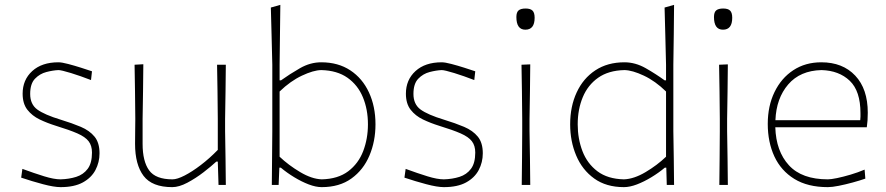

<svg xmlns="http://www.w3.org/2000/svg" viewBox="-20 -760 3641 789"><path d="M229 9Q202 9 156.8 -3Q111.5 -15 67 -30L72 -66Q121 -48 161.5 -35.5Q202 -23 229 -23Q264 -24 293.2 -33.2Q322.5 -42.5 340.2 -66Q358 -89.5 358 -133Q358 -161.5 344.2 -179.5Q330.5 -197.5 298 -211.8Q265.5 -226 210 -243Q174.5 -254 143.2 -269Q112 -284 92.5 -309Q73 -334 73 -375Q73 -432 112.5 -468Q152 -504 220 -504Q234 -504 259.8 -497.2Q285.5 -490.5 312.8 -481.8Q340 -473 358 -467L354 -431Q311.5 -447.5 271.8 -459.8Q232 -472 220 -472Q197.5 -471 170.5 -464Q143.5 -457 123.8 -436.5Q104 -416 104 -374Q104 -331.5 133.2 -310Q162.5 -288.5 230 -268Q276 -254 312 -238.8Q348 -223.5 368.5 -198.5Q389 -173.5 389 -130Q389 -93 372.2 -61.2Q355.5 -29.5 320.2 -10.2Q285 9 229 9Z M688 9Q605 9 570 -37.2Q535 -83.5 535 -169Q535 -201.5 535.5 -225.5Q536 -249.5 536 -271Q535.5 -332.5 534.8 -385.2Q534 -438 533 -494L569 -496Q568.5 -439 567.8 -386.2Q567 -333.5 566 -271V-169Q566 -97 592.8 -60Q619.5 -23 689 -23Q708 -23 738.8 -38.8Q769.5 -54.5 805.2 -81.8Q841 -109 875 -144V-271Q874.5 -332.5 873.8 -385.2Q873 -438 872 -494H908Q907.5 -437 906.8 -384.8Q906 -332.5 905 -271V-221Q906 -160.5 906.8 -108.5Q907.5 -56.5 908 0H878L875 -96H869Q848.5 -77 816.5 -52.2Q784.5 -27.5 750 -9.2Q715.5 9 688 9Z M1302 9Q1278 9 1248.5 -2.2Q1219 -13.5 1189 -31.8Q1159 -50 1134 -71H1128L1125 0H1097Q1097.5 -56.5 1098 -108.5Q1098.5 -160.5 1099 -221V-494Q1097.5 -558 1096 -616.5Q1094.5 -675 1093 -729L1132 -740Q1131.5 -678 1130.5 -618Q1129.5 -558 1129 -494V-430H1135Q1170.5 -455.5 1212.8 -479.8Q1255 -504 1300 -504Q1369.5 -504 1419.5 -471Q1469.5 -438 1496.2 -380.2Q1523 -322.5 1523 -249Q1523 -179.5 1498.2 -120.8Q1473.5 -62 1424.2 -26.5Q1375 9 1302 9ZM1302 -23Q1369 -24.5 1411 -56.2Q1453 -88 1472.5 -139Q1492 -190 1492 -249Q1492 -310.5 1471.2 -360.5Q1450.5 -410.5 1408 -440.5Q1365.5 -470.5 1300 -472Q1268 -471.5 1220.8 -449.2Q1173.5 -427 1129 -384V-116Q1166 -81 1213.5 -52.8Q1261 -24.5 1302 -23Z M1804 9Q1777 9 1731.8 -3Q1686.5 -15 1642 -30L1647 -66Q1696 -48 1736.5 -35.5Q1777 -23 1804 -23Q1839 -24 1868.2 -33.2Q1897.5 -42.5 1915.2 -66Q1933 -89.5 1933 -133Q1933 -161.5 1919.2 -179.5Q1905.5 -197.5 1873 -211.8Q1840.5 -226 1785 -243Q1749.5 -254 1718.2 -269Q1687 -284 1667.5 -309Q1648 -334 1648 -375Q1648 -432 1687.5 -468Q1727 -504 1795 -504Q1809 -504 1834.8 -497.2Q1860.5 -490.5 1887.8 -481.8Q1915 -473 1933 -467L1929 -431Q1886.5 -447.5 1846.8 -459.8Q1807 -472 1795 -472Q1772.5 -471 1745.5 -464Q1718.5 -457 1698.8 -436.5Q1679 -416 1679 -374Q1679 -331.5 1708.2 -310Q1737.5 -288.5 1805 -268Q1851 -254 1887 -238.8Q1923 -223.5 1943.5 -198.5Q1964 -173.5 1964 -130Q1964 -93 1947.2 -61.2Q1930.5 -29.5 1895.2 -10.2Q1860 9 1804 9Z M2124 0Q2125 -56.5 2125.2 -108.5Q2125.5 -160.5 2126 -221V-271Q2125.5 -332 2124.8 -385Q2124 -438 2123 -494L2159 -495.5Q2158.5 -439 2157.8 -385.5Q2157 -332 2156 -271V-221Q2157 -160.5 2157.8 -108.5Q2158.5 -56.5 2159 0ZM2139 -638Q2102 -638 2102 -690Q2102 -709.5 2111 -717.2Q2120 -725 2140 -725Q2159.5 -725 2168.2 -716.5Q2177 -708 2177 -687Q2177 -638 2139 -638Z M2544 9Q2471 9 2421.8 -26.5Q2372.5 -62 2347.8 -120.8Q2323 -179.5 2323 -249Q2323 -322.5 2349.8 -380.2Q2376.5 -438 2426.5 -471Q2476.5 -504 2546 -504Q2591 -504 2633.5 -479.8Q2676 -455.5 2711 -430H2717V-494Q2715.5 -558 2714 -616.2Q2712.5 -674.5 2711 -729L2750 -740Q2749.5 -679.5 2748.8 -618.8Q2748 -558 2747 -494V-221Q2748 -160.5 2748.8 -108.5Q2749.5 -56.5 2750 0H2720L2718 -71H2712Q2687 -50 2657 -31.8Q2627 -13.5 2597.5 -2.2Q2568 9 2544 9ZM2544 -23Q2585.5 -24.5 2633 -52.8Q2680.5 -81 2717 -116V-384Q2673 -427 2625.8 -449.2Q2578.5 -471.5 2546 -472Q2480.5 -470.5 2438 -440.5Q2395.5 -410.5 2374.8 -360.5Q2354 -310.5 2354 -249Q2354 -190 2373.5 -139Q2393 -88 2435 -56.2Q2477 -24.5 2544 -23Z M2936 0Q2937 -56.5 2937.2 -108.5Q2937.5 -160.5 2938 -221V-271Q2937.5 -332 2936.8 -385Q2936 -438 2935 -494L2971 -495.5Q2970.5 -439 2969.8 -385.5Q2969 -332 2968 -271V-221Q2969 -160.5 2969.8 -108.5Q2970.5 -56.5 2971 0ZM2951 -638Q2914 -638 2914 -690Q2914 -709.5 2923 -717.2Q2932 -725 2952 -725Q2971.5 -725 2980.2 -716.5Q2989 -708 2989 -687Q2989 -638 2951 -638Z M3382 9Q3299 9 3244.2 -24.8Q3189.5 -58.5 3162.2 -117.2Q3135 -176 3135 -251Q3135 -324.5 3162.8 -381.8Q3190.5 -439 3240 -471.5Q3289.5 -504 3355 -504Q3443 -504 3494.5 -449.2Q3546 -394.5 3546 -297Q3546 -262.5 3542 -237H3166Q3169 -138.5 3222 -80.8Q3275 -23 3382 -23Q3394.5 -23 3420 -28.2Q3445.5 -33.5 3475.8 -42.5Q3506 -51.5 3533 -63L3536 -26Q3513 -18 3483.8 -10Q3454.5 -2 3427 3.5Q3399.5 9 3382 9ZM3356 -472Q3268 -470 3219 -413Q3170 -356 3166.5 -266H3515Q3516 -273.5 3516 -280.8Q3516 -288 3516 -295Q3516 -386 3472 -428Q3428 -470 3356 -472Z"/></svg>

Font: Commissioner Loud Thin
Style: Regular
Weight: 100
Designer: Kostas Bartsokas
Foundry: Kostas Bartsokas
Version: Version 1.000; ttfautohint (v1.8.3)